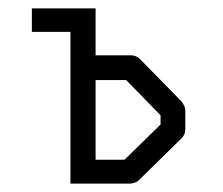

<svg xmlns="http://www.w3.org/2000/svg" viewBox="-20 -490 532 458"><path d="M148 -414H56V-470H208V-358H293Q305 -358 314 -349L413 -248Q422 -236 422 -227V-181Q422 -169 413 -160L310 -59Q300.5 -52 289 -52H148ZM208 -109H277L363 -193V-215L281 -299H208Z"/></svg>

Font: IBM 3270 Semi-Condensed
Style: Condensed
Weight: 400
Monospace: yes
Version: Version 2.3.1